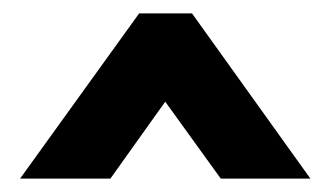

<svg xmlns="http://www.w3.org/2000/svg" viewBox="-20 -410 494 287"><path d="M145 -143H10L188 -390H267L444 -143H310L227 -258Z"/></svg>

Font: Palanquin Dark
Style: Regular
Weight: 400
Designer: Pria Ravichandran
Version: Version 1.001